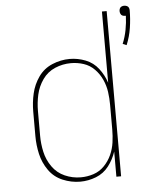

<svg xmlns="http://www.w3.org/2000/svg" viewBox="-54 -797 683 851"><g transform="rotate(-5 288.0 -372.0)"><path d="M526 -577Q541 -613 547 -652Q553 -691 553 -730Q553 -736 550.5 -741.5Q548 -747 542 -749.5Q536 -752 530 -752Q524 -752 518.5 -749.5Q513 -747 510.5 -741.5Q508 -736 508 -730Q508 -724 510.5 -718Q513 -712 518.5 -709.5Q524 -707 530 -707Q532 -707 534 -707Q533 -676 527 -644.5Q521 -613 509 -584ZM269 8Q305 8 339.5 -5.5Q374 -19 396.5 -48.5Q419 -78 430 -112V0H451V-735H430V-418Q419 -452 396.5 -481.5Q374 -511 339.5 -524.5Q305 -538 269 -538Q229 -538 191 -522Q153 -506 129.5 -472.5Q106 -439 97 -399.5Q88 -360 88 -320V-210Q88 -170 97 -130.5Q106 -91 129.5 -57.5Q153 -24 191 -8Q229 8 269 8ZM273 -11Q236 -11 202 -26Q168 -41 146.5 -71.5Q125 -102 117 -138Q109 -174 109 -210V-320Q109 -357 117 -393Q125 -429 146.5 -459.5Q168 -490 202 -504.5Q236 -519 273 -519Q302 -519 329.5 -510Q357 -501 377.5 -480Q398 -459 410 -432.5Q422 -406 426 -377.5Q430 -349 430 -320V-210Q430 -181 426 -152.5Q422 -124 410 -97.5Q398 -71 377.5 -50Q357 -29 329.5 -20Q302 -11 273 -11Z"/></g></svg>

Font: Iosevka Sparkle Thin
Style: Regular
Weight: 100
Designer: Belleve Invis
Foundry: Belleve Invis
Version: Version 4.5.0; ttfautohint (v1.8.3)